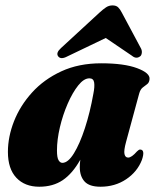

<svg xmlns="http://www.w3.org/2000/svg" viewBox="-20 -698 591 728"><path d="M458 -160Q449 -127 452 -113.8Q455 -100.5 466 -100.5Q479 -100.5 499.5 -124Q506.5 -131 511 -131Q531.5 -131 518 -91.5Q500.5 -46.5 458.2 -18.2Q416 10 361 10Q318.5 10 300.5 -10Q282.5 -30 282.5 -64.5Q282.5 -76.5 284.5 -92.5Q255 -40 218 -15Q181 10 129 10Q74 10 42 -24Q10 -58 10 -122Q10 -179.5 33.2 -238.5Q56.5 -297.5 101.5 -347.2Q146.5 -397 212.5 -427.5Q278.5 -458 364 -458Q450.5 -458 500 -439.5Q549.5 -421 547 -398Q546 -385 538 -379Q530 -373 521 -366Q512 -359 507.5 -342.5ZM196 -127.5Q196 -100.5 202 -90.5Q208 -80.5 216.5 -80.5Q238 -80.5 260.2 -116.5Q282.5 -152.5 302 -212.2Q321.5 -272 334 -342.5Q339.5 -369.5 337 -385.2Q334.5 -401 319 -401Q298 -401 276.5 -374Q255 -347 236.5 -304.5Q218 -262 207 -215Q196 -168 196 -127.5ZM235 -484Q210.5 -471 200.5 -484.5Q191 -497.5 211.5 -516L357 -650Q370.5 -662.5 381.8 -670Q393 -677.5 406.5 -677.5Q420.5 -677.5 428 -670.2Q435.5 -663 442 -650L515 -513.5Q519 -505 517.5 -496.2Q516 -487.5 511.5 -484.5Q496.5 -473 480.5 -486.5L381 -554Z"/></svg>

Font: Fraunces 144pt Soft Black
Style: Italic
Weight: 900
Italic angle: -16°
Version: Version 1.000;[b76b70a41]